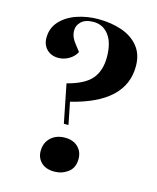

<svg xmlns="http://www.w3.org/2000/svg" viewBox="-114 -825 757 923"><g transform="rotate(15 264.5 -363.5)"><path d="M192 -407Q280 -430 313.5 -471Q347 -512 347 -578Q347 -650 318 -688Q289 -726 242 -726Q201 -726 180.5 -706Q160 -686 161.5 -657Q163 -628 187 -599L211 -568Q199 -544 174 -529.5Q149 -515 122 -515Q86 -515 64 -537Q42 -559 42 -594Q42 -643 73.5 -677Q105 -711 155 -728Q205 -745 261 -745Q325 -745 377.5 -727Q430 -709 461.5 -670.5Q493 -632 493 -572Q493 -390 231 -326L253 -216H230ZM156 -61Q156 -102 183 -127.5Q210 -153 254 -153Q294 -153 318 -130Q342 -107 342 -71Q342 -26 312 -4Q282 18 245 18Q202 18 179 -4.5Q156 -27 156 -61Z"/></g></svg>

Font: Literata 72pt
Style: Bold Italic
Weight: 700
Italic angle: -2°
Designer: Latin by Veronika Burian and Jose Scaglione. Greek by Irene Vlachou. Cyrillic by Vera Evstafieva
Foundry: TypeTogether
Version: Version 3.002